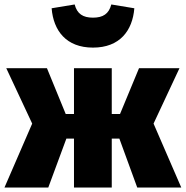

<svg xmlns="http://www.w3.org/2000/svg" viewBox="-25 -839 831 859"><path d="M391 -626C511 -626 568 -702 576 -802L473 -819C462 -777 436 -760 391 -760C346 -760 320 -777 309 -819L206 -802C214 -702 271 -626 391 -626ZM778 -534H597L512 -329H475V-534H306V-329H269L185 -534H3L119 -286L-5 0H191L272 -219H306V0H475V-219H509L589 0H786L662 -286Z"/></svg>

Font: Fira Sans Heavy
Style: Regular
Weight: 900
Designer: bBox Type GmbH & Carrois Corporate GbR & Edenspiekermann AG
Foundry: bBox Type GmbH & Carrois Corporate GbR & Edenspiekermann AG
Version: Version 4.300;PS 004.300;hotconv 1.0.88;makeotf.lib2.5.64775